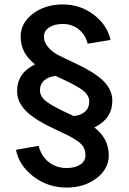

<svg xmlns="http://www.w3.org/2000/svg" viewBox="-20 -729 582 865"><path d="M263 -709Q341 -709 402 -663Q463 -617 478 -549L375 -532Q365 -573 334.5 -597Q304 -621 263 -621Q225 -621 201.5 -605.5Q178 -590 178 -564Q178 -538 197 -516.5Q216 -495 236.5 -484Q257 -473 302 -452Q401 -407 443.5 -366.5Q486 -326 486 -275Q486 -194 405 -155Q470 -105 470 -29Q470 32 415 74Q360 116 280 116Q196 116 131 66.5Q66 17 52 -54L154 -72Q166 -25 200 1.5Q234 28 280 28Q318 28 341.5 12.5Q365 -3 365 -29Q365 -49 357 -64.5Q349 -80 327.5 -94.5Q306 -109 290.5 -117Q275 -125 240 -141Q141 -186 99 -227Q57 -268 57 -319Q57 -400 138 -439Q73 -489 73 -564Q73 -625 128 -667Q183 -709 263 -709ZM160 -322Q160 -295 187.5 -273Q215 -251 291 -216Q305 -210 312 -206Q344 -209 363 -226Q382 -243 382 -272Q382 -299 354.5 -321Q327 -343 252 -377Q238 -383 232 -387Q199 -384 179.5 -367Q160 -350 160 -322Z"/></svg>

Font: LT Superior Semi-bold
Style: Regular
Weight: 600
Designer: Daniel Lyons
Foundry: LyonsType
Version: Version 1.0